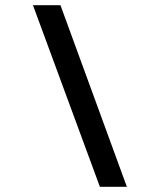

<svg xmlns="http://www.w3.org/2000/svg" viewBox="-20 -720 552 740"><path d="M107 -700H213L469 0H365Z"/></svg>

Font: Jost* Medium
Style: Italic
Weight: 500
Italic angle: -10°
Version: Version 3.7